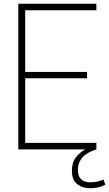

<svg xmlns="http://www.w3.org/2000/svg" viewBox="-20 -800 584 1028"><path d="M462 208Q422 208 393.5 186Q365 164 365 114Q365 70 385.5 43.5Q406 17 436 0H78V-780H496V-745H115V-415H446V-381H115V-35H496V0Q397 30 397 111Q397 142 413.5 159Q430 176 464 176Q502 176 534 161L544 189Q510 208 462 208Z"/></svg>

Font: Tanohe Sans ExtraLight
Style: Regular
Weight: 250
Designer: Village Type and Design LLC & Cristiano Sobral
Foundry: Cooper Hewitt Smithsonian Design Museum
Version: Version 1.00;May 30, 2020;FontCreator 12.0.0.2522 64-bit; tt